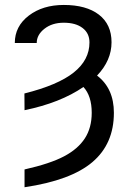

<svg xmlns="http://www.w3.org/2000/svg" viewBox="-20 -558 542 791"><path d="M80.6 -172.9Q218.8 -207.5 283.7 -259.3Q348.6 -311 348.6 -383.3Q348.6 -420.9 320.3 -442.6Q292 -464.4 242.7 -464.4Q194.8 -464.4 163.1 -439.5Q131.3 -414.6 131.3 -380.9H41Q41 -449.7 98.6 -493.7Q156.2 -537.6 242.7 -537.6Q335.4 -537.6 387.5 -497.6Q439.5 -457.5 439.5 -383.8Q439.5 -309.1 379.9 -246.6Q449.2 -193.8 449.2 -93.3Q449.2 34.7 360.6 109.9Q272 185.1 81.1 213.4V140.1Q187 116.2 244.1 85.9Q301.3 55.7 329.6 12Q357.9 -31.7 357.9 -93.3Q357.9 -162.6 323.7 -199.7Q228.5 -134.3 81.1 -104Z"/></svg>

Font: Roboto
Style: Regular
Weight: 400
Designer: Google
Version: Version 2.134; 2016; ttfautohint (v1.6)